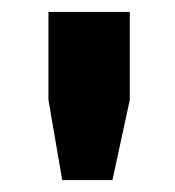

<svg xmlns="http://www.w3.org/2000/svg" viewBox="-20 -706 293 321"><path d="M84 -405 61 -539V-686H197V-539L168 -405Z"/></svg>

Font: Archivo SemiBold
Style: Bold
Weight: 700
Version: Version 2.001